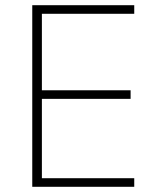

<svg xmlns="http://www.w3.org/2000/svg" viewBox="-20 -718 606 738"><path d="M104 0V-698H496V-665H141V-371H482V-338H141V-33H496V0Z"/></svg>

Font: IBM Plex Sans ExtLt
Style: Regular
Weight: 200
Designer: Mike Abbink, Paul van der Laan, Pieter van Rosmalen
Foundry: Bold Monday
Version: Version 3.005